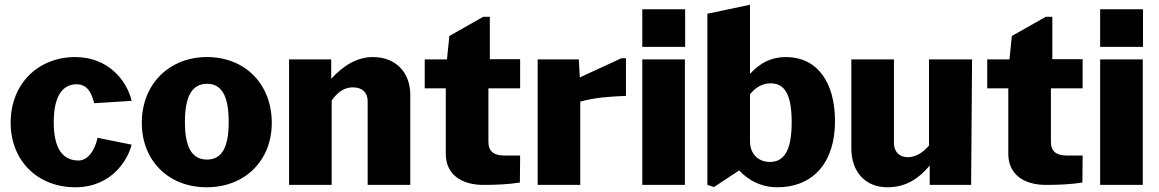

<svg xmlns="http://www.w3.org/2000/svg" viewBox="-20 -781 4895 811"><path d="M298 -540C142 -540 25 -428 25 -263C25 -101 140 10 298 10C453 10 521 -108 536 -170L392 -199C380 -143 350 -103 312 -103C247 -103 207 -150 207 -265C207 -376 245 -425 303 -425C354 -425 368 -381 378 -345L536 -355C516 -441 437 -540 298 -540Z M853 10C1016 10 1128 -104 1128 -262C1128 -423 1018 -540 854 -540C698 -540 579 -429 579 -262C579 -103 691 10 853 10ZM854 -107C792 -107 761 -157 761 -266C761 -375 792 -427 854 -427C917 -427 946 -375 946 -266C946 -158 917 -107 854 -107Z M1201 0H1381V-357C1408 -394 1435 -412 1471 -412C1510 -412 1533 -390 1533 -354V0H1713V-380C1713 -477 1650 -540 1555 -540C1487 -540 1428 -502 1379 -448V-530H1201Z M2177 -408V-531H2049V-710H2021L1878 -629L1868 -530H1774V-408H1863V-131C1863 -45 1928 0 2022 0C2072 0 2127 -2 2176 -10L2177 -124H2112C2065 -124 2043 -142 2043 -182V-408Z M2251 0H2431V-352C2496 -369 2550 -373 2624 -376V-535H2605L2429 -454L2425 -530H2251Z M2873 -530H2693V0H2873ZM2874 -742H2693V-583H2874Z M2996 9 3102 -61C3143 -18 3197 10 3262 10C3419 10 3507 -99 3507 -269C3507 -434 3432 -540 3299 -540C3239 -540 3191 -516 3148 -469V-761L2968 -723V0ZM3148 -184V-383C3171 -411 3199 -429 3235 -429C3293 -429 3324 -385 3324 -265C3324 -142 3290 -97 3232 -97C3184 -97 3148 -130 3148 -184Z M3814 -117C3779 -117 3756 -140 3756 -177V-530H3576V-155C3576 -50 3640 10 3727 10C3797 10 3853 -17 3907 -82V0H4082L4086 -530H3904V-166C3880 -138 3849 -117 3814 -117Z M4553 -408V-531H4425V-710H4397L4254 -629L4244 -530H4150V-408H4239V-131C4239 -45 4304 0 4398 0C4448 0 4503 -2 4552 -10L4553 -124H4488C4441 -124 4419 -142 4419 -182V-408Z M4807 -530H4627V0H4807ZM4808 -742H4627V-583H4808Z"/></svg>

Font: Bisquit Text
Style: Bold
Weight: 800
Version: Version 1.004;Glyphs 3.2.3 (3260)